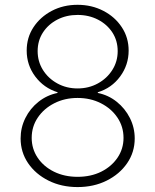

<svg xmlns="http://www.w3.org/2000/svg" viewBox="-20 -757 637 787"><path d="M297.9 9.8Q231.9 9.8 179 -16.6Q126 -43 95.2 -88.1Q64.5 -133.3 64.5 -189.5Q64.5 -233.9 84 -273.2Q103.5 -312.5 137.9 -339.8Q172.4 -367.2 215.8 -376V-378.9Q159.7 -396.5 124.5 -443.4Q89.4 -490.2 89.4 -549.8Q89.4 -603 117.2 -645.3Q145 -687.5 192.1 -712.4Q239.3 -737.3 297.9 -737.3Q356 -737.3 403.6 -712.6Q451.2 -688 479.2 -645.5Q507.3 -603 507.3 -549.8Q507.3 -490.7 472.4 -443.4Q437.5 -396 380.9 -378.9V-376Q424.3 -367.2 458.5 -339.8Q492.7 -312.5 512.5 -273.2Q532.2 -233.9 532.2 -189.5Q532.2 -133.3 501.2 -88.1Q470.2 -43 417.2 -16.6Q364.3 9.8 297.9 9.8ZM297.9 -32.2Q352.5 -32.2 394.8 -53.2Q437 -74.2 461.7 -110.6Q486.3 -147 486.3 -191.9Q486.3 -237.8 461.4 -274.9Q436.5 -312 393.8 -333.7Q351.1 -355.5 297.9 -355.5Q245.1 -355.5 202.4 -333.7Q159.7 -312 134.8 -274.9Q109.9 -237.8 109.9 -191.9Q109.9 -147 134.3 -110.6Q158.7 -74.2 201.4 -53.2Q244.1 -32.2 297.9 -32.2ZM297.9 -394.5Q343.8 -394.5 381.1 -415Q418.5 -435.5 440.4 -470.2Q462.4 -504.9 462.4 -547.4Q462.4 -590.3 440.7 -623.8Q418.9 -657.2 381.6 -676.5Q344.2 -695.8 297.9 -695.8Q252 -695.8 214.8 -676.5Q177.7 -657.2 156 -623.8Q134.3 -590.3 134.3 -547.4Q134.3 -504.9 156 -470.2Q177.7 -435.5 215.1 -415Q252.4 -394.5 297.9 -394.5Z"/></svg>

Font: Inter 16pt ExtraLight
Style: Regular
Weight: 250
Version: Version 4.001;git-66647c0bb